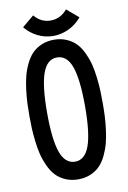

<svg xmlns="http://www.w3.org/2000/svg" viewBox="-93 -890 637 959"><g transform="rotate(-10 225.0 -410.5)"><path d="M226.6 -714.8Q185.5 -714.8 148.4 -733.2Q111.3 -751.5 85 -783.7L144.5 -833.5Q178.7 -793 226.6 -793Q276.9 -793 311.5 -834.5L371.1 -783.7Q353 -762.7 330.8 -747.3Q308.6 -731.9 281.7 -723.4Q254.9 -714.8 226.6 -714.8ZM411.1 -341.8Q411.1 -306.2 409.7 -276.1Q408.2 -246.1 403.6 -208.5Q398.9 -170.9 391.1 -141.1Q383.3 -111.3 369.1 -81.5Q355 -51.8 335.9 -32Q316.9 -12.2 288.6 0Q260.3 12.2 225.1 12.2Q189 12.2 160.2 -0.7Q131.3 -13.7 112.3 -33.9Q93.3 -54.2 79.1 -85.2Q64.9 -116.2 57.6 -145.8Q50.3 -175.3 45.9 -213.4Q41.5 -251.5 40.3 -279.5Q39.1 -307.6 39.1 -341.8Q39.1 -377 40.3 -406Q41.5 -435.1 46.1 -472.9Q50.8 -510.7 58.3 -540.5Q65.9 -570.3 80.1 -600.3Q94.2 -630.4 113.3 -650.4Q132.3 -670.4 160.9 -683.1Q189.5 -695.8 225.1 -695.8Q260.7 -695.8 289.6 -683.1Q318.4 -670.4 337.4 -650.4Q356.4 -630.4 370.6 -600.1Q384.8 -569.8 392.3 -540.3Q399.9 -510.7 404.3 -472.9Q408.7 -435.1 409.9 -406Q411.1 -377 411.1 -341.8ZM225.1 -606Q174.8 -606 151.9 -542Q128.9 -478 128.9 -341.8Q128.9 -206.1 151.6 -141.8Q174.3 -77.6 225.1 -77.6Q274.9 -77.6 298.1 -141.6Q321.3 -205.6 321.3 -341.8Q321.3 -478.5 298.6 -542.2Q275.9 -606 225.1 -606Z"/></g></svg>

Font: Anka/Coder Narrow
Style: Bold
Weight: 700
Width: 3
Monospace: yes
Version: Version 001.100